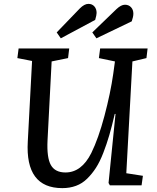

<svg xmlns="http://www.w3.org/2000/svg" viewBox="-20 -948 801 982"><path d="M388.2 -904.8Q411.6 -928.2 432.1 -928.2Q451.2 -928.2 462.6 -915.3Q474.1 -902.3 474.1 -881.8Q474.1 -871.1 466.8 -846.2L291 -752L270 -782.2ZM576.2 -901.9Q599.6 -923.8 619.1 -923.8Q638.2 -923.8 650.1 -911.1Q662.1 -898.4 662.1 -877.9Q662.1 -862.8 653.8 -838.9L473.1 -752L452.1 -782.2ZM626 -62 710.9 -48.8 704.1 0H542L535.2 -12.2L570.8 -365.2H566.9Q552.7 -303.7 539.3 -257.6Q525.9 -211.4 508.3 -166Q490.7 -120.6 470.7 -89.6Q450.7 -58.6 425.5 -33.9Q400.4 -9.3 368.7 2.4Q336.9 14.2 298.8 14.2Q108.4 14.2 122.1 -224.1L144 -636.2L68.8 -650.9L75.2 -700.2H334L328.1 -650.9L244.1 -633.8L223.1 -230Q218.8 -141.6 240.2 -103.8Q261.7 -65.9 314.9 -65.9Q397 -65.9 446.8 -165Q483.4 -239.3 514.2 -355Q544.9 -470.7 559.1 -569.8L567.9 -633.8L485.8 -650.9L492.2 -700.2H734.9L729 -650.9L657.2 -633.8Z"/></svg>

Font: Literata Book Medium
Style: Italic
Weight: 500
Italic angle: -3°
Designer: Latin by Veronika Burian and Jose Scaglione. Greek by Irene Vlachou. Cyrillic by Vera Evstafieva
Foundry: TypeTogether
Version: Version 1.003;PS 001.003;hotconv 1.0.88;makeotf.lib2.5.64775